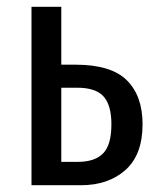

<svg xmlns="http://www.w3.org/2000/svg" viewBox="-20 -547 466 567"><path d="M401 -180Q401 -90 350.5 -45Q300 0 219 0H73V-527H161V-356H203Q308 -356 354.5 -310Q401 -264 401 -180ZM309 -180Q309 -236 286 -262Q263 -288 207 -288H161V-69H210Q260 -69 284.5 -94Q309 -119 309 -180Z"/></svg>

Font: Fira Sans Compressed
Style: Regular
Weight: 400
Width: 1
Designer: bBox Type GmbH & Carrois Corporate GbR & Edenspiekermann AG
Foundry: bBox Type GmbH & Carrois Corporate GbR & Edenspiekermann AG
Version: Version 4.301